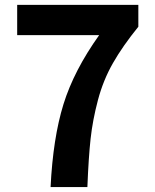

<svg xmlns="http://www.w3.org/2000/svg" viewBox="-20 -760 629 780"><path d="M335 0H185.5Q195.3 -199.2 237.8 -336.4Q280.3 -473.6 382.8 -617.2H49.8V-740.2H542V-651.4Q478.5 -573.2 439 -503.9Q399.4 -434.6 377.9 -353.5Q356.4 -272.5 348.1 -196.8Q339.8 -121.1 335 0Z"/></svg>

Font: Gen Shin Gothic Bold
Style: Bold
Weight: 700
Designer: [Source Han Sans]
Ryoko NISHIZUKA  (kana & ideographs); Paul D. Hunt (Latin, Greek & Cyrillic); Wenlong ZHANG  (bopomofo
Version: Version 1.002.20150607